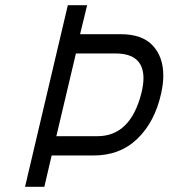

<svg xmlns="http://www.w3.org/2000/svg" viewBox="-20 -716 646 736"><path d="M240 -696H314L287 -585H442Q525 -585 565.5 -541.5Q606 -498 606 -426Q606 -396 598 -359Q574 -249 506.5 -184Q439 -119 336 -120H178L150 0H76ZM354 -194Q480 -194 522 -359Q530 -391 530 -416Q530 -510 425 -511H271L196 -194Z"/></svg>

Font: Cairo
Style: Italic
Weight: 400
Italic angle: -13°
Designer: Mohamed Gaber, Accademia di Belle Arti di Urbino and others
Foundry: Kief Type Foundry, Accademia di Belle Arti di Urbino and others
Version: Version 3.011